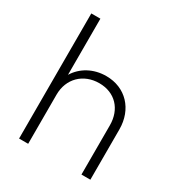

<svg xmlns="http://www.w3.org/2000/svg" viewBox="-167 -818 874 933"><g transform="rotate(30 270.5 -351.0)"><path d="M425 -276V0H475V-282C475 -395 400 -475 291 -475C219 -475 159 -441 126 -387V-702H75V0H126V-276C126 -365 189 -428 279 -428C367 -428 425 -367 425 -276Z"/></g></svg>

Font: MV Cash ExtraLight
Style: Regular
Weight: 200
Designer: Rodrigo Fuenzalida
Foundry: fragTYPE
Version: Version 1.100;Glyphs 3.1.2 (3151)